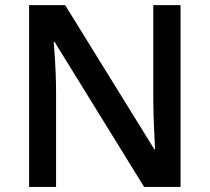

<svg xmlns="http://www.w3.org/2000/svg" viewBox="-20 -734 823 754"><path d="M689 0H545.9L194.8 -568.8H190.9L193.4 -537.1Q200.2 -446.3 200.2 -371.1V0H94.2V-713.9H235.8L585.9 -147.9H588.9Q587.9 -159.2 585 -229.7Q582 -300.3 582 -339.8V-713.9H689Z"/></svg>

Font: f4_41340          
Style: Regular
Weight: 600
Foundry: Ascender Corporation
Version: Version 1.10